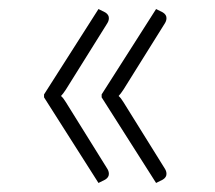

<svg xmlns="http://www.w3.org/2000/svg" viewBox="-20 -472 477 425"><path d="M77.5 -256.5V-263L198 -452L213 -444.5Q221 -439.5 221 -432Q221 -426 217.5 -420.5L126 -274Q119.5 -264 115 -259.5Q120 -255.5 126 -245.5L217.5 -98.5Q221 -93 221 -87Q221 -79.5 213 -74.5L198 -67ZM205 -256.5V-263L325.5 -452L340.5 -444.5Q348.5 -439.5 348.5 -432Q348.5 -426 345 -420.5L253.5 -274Q247 -264 242.5 -259.5Q247.5 -255.5 253.5 -245.5L345 -98.5Q348.5 -93 348.5 -87Q348.5 -79.5 340.5 -74.5L325.5 -67Z"/></svg>

Font: o
Style: Regular
Weight: 300
Designer: Lukasz Dziedzic
Foundry: Lukasz Dziedzic
Version: Version 1.104; Western+Polish opensource; ttfautohint (v1.8.